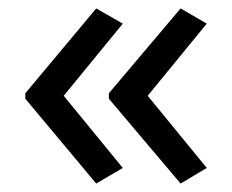

<svg xmlns="http://www.w3.org/2000/svg" viewBox="-20 -491 549 455"><path d="M40 -270 208 -471 271 -435 131 -264 271 -93 208 -56 40 -257ZM238 -270 408 -471 470 -435 330 -264 470 -93 408 -56 238 -257Z"/></svg>

Font: Noto IKEA Arabic
Style: Regular
Weight: 400
Designer: Monotype Design Team
Foundry: Monotype Imaging Inc.
Version: Version 1.200